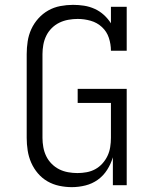

<svg xmlns="http://www.w3.org/2000/svg" viewBox="-20 -763 640 791"><path d="M276 8Q250 8 224 2.5Q198 -3 175.5 -16Q153 -29 136 -49Q119 -69 108.5 -93Q98 -117 94 -143Q90 -169 90 -195V-540Q90 -566 94 -592.5Q98 -619 109 -643Q120 -667 138 -687Q156 -707 179 -720Q202 -733 228.5 -738Q255 -743 281 -743Q304 -743 326.5 -739.5Q349 -736 370 -726.5Q391 -717 408 -701.5Q425 -686 437 -667V-735H502V-554H437Q437 -581 428.5 -607Q420 -633 400 -651.5Q380 -670 353.5 -677.5Q327 -685 300 -685Q281 -685 261.5 -681.5Q242 -678 224.5 -669.5Q207 -661 193 -647Q179 -633 170.5 -615.5Q162 -598 158.5 -578.5Q155 -559 155 -540V-195Q155 -176 158.5 -156.5Q162 -137 170.5 -119.5Q179 -102 193 -88Q207 -74 224 -65.5Q241 -57 260.5 -53.5Q280 -50 299 -50Q318 -50 337 -53.5Q356 -57 372.5 -66Q389 -75 402 -89.5Q415 -104 423 -121Q431 -138 434 -157Q437 -176 437 -195V-339H300V-397H502V0H445V-115Q437 -88 421.5 -63.5Q406 -39 383 -22.5Q360 -6 332 1Q304 8 276 8Z"/></svg>

Font: Iosevka Curly Slab LtEx
Style: Regular
Weight: 300
Width: 7
Monospace: yes
Designer: Belleve Invis
Foundry: Belleve Invis
Version: Version 11.1.0; ttfautohint (v1.8.3)